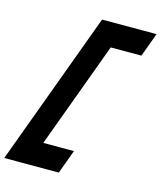

<svg xmlns="http://www.w3.org/2000/svg" viewBox="-204 -822 913 1089"><g transform="rotate(15 252.5 -277.0)"><path d="M508.5 -728H578.5L526.8 -588H456.8H346.8L117.5 34H227.5H297.5L245.8 174H175.8H-4.2H-74.2L-48.4 104L232.7 -658L258.5 -728H328.5Z"/></g></svg>

Font: Nordica Plus
Style: NordicaClassicRgObl
Weight: 500
Version: Version 1.01